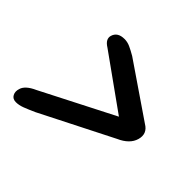

<svg xmlns="http://www.w3.org/2000/svg" viewBox="-125 -734 781 781"><g transform="rotate(45 265.5 -343.0)"><path d="M401.5 -342 406.5 -358 77 -189.5Q53.5 -179 40.8 -167.2Q28 -155.5 24.5 -143Q18 -124 25.8 -109.5Q33.5 -95 52.5 -95Q69.5 -95 88.8 -102.2Q108 -109.5 137 -122.5L449 -280.5Q474 -291.5 489.8 -307Q505.5 -322.5 511 -342Q522.5 -382.5 486 -404L254 -562.5Q232.5 -575 216.5 -582.2Q200.5 -589.5 183.5 -589.5Q144 -589.5 135 -559Q131.5 -547.5 137 -536.5Q142.5 -525.5 159.5 -515Z"/></g></svg>

Font: Fraunces Wonky
Style: Italic
Weight: 900
Italic angle: -16°
Version: Version 1.000;[b76b70a41]